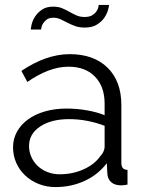

<svg xmlns="http://www.w3.org/2000/svg" viewBox="-20 -750 585 780"><path d="M206 10Q169 10 137.5 -2.5Q106 -15 82.5 -37Q59 -59 46 -88.5Q33 -118 33 -152Q33 -186 49 -215Q65 -244 94 -265Q123 -286 163 -297.5Q203 -309 251 -309Q291 -309 332 -302Q373 -295 405 -282V-329Q405 -398 366 -438.5Q327 -479 258 -479Q218 -479 176 -463Q134 -447 91 -417L67 -462Q168 -530 263 -530Q361 -530 417 -475Q473 -420 473 -323V-88Q473 -60 498 -60V0Q481 3 472 3Q446 3 431.5 -10Q417 -23 416 -46L414 -87Q378 -40 323.5 -15Q269 10 206 10ZM222 -42Q275 -42 319.5 -62Q364 -82 387 -115Q396 -124 400.5 -134.5Q405 -145 405 -154V-239Q371 -252 334.5 -259Q298 -266 260 -266Q188 -266 143 -236Q98 -206 98 -157Q98 -133 107.5 -112Q117 -91 133.5 -75.5Q150 -60 173 -51Q196 -42 222 -42ZM325 -638Q302 -638 285.5 -644Q269 -650 254.5 -657.5Q240 -665 226.5 -671.5Q213 -678 197 -678Q180 -678 170.5 -671Q161 -664 155.5 -655.5Q150 -647 148.5 -639.5Q147 -632 147 -630H105Q105 -635 108.5 -650.5Q112 -666 122 -682Q132 -698 150 -710.5Q168 -723 196 -723Q217 -723 232.5 -716.5Q248 -710 262 -702Q276 -694 290.5 -687.5Q305 -681 324 -681Q343 -681 354.5 -688Q366 -695 372 -704Q378 -713 379.5 -720.5Q381 -728 381 -730H423Q423 -725 419 -710Q415 -695 404.5 -679Q394 -663 374.5 -650.5Q355 -638 325 -638Z"/></svg>

Font: Boldmen
Style: Regular
Weight: 400
Designer: Matt McInerney, Pablo Impallari, Rodrigo Fuenzalida
Foundry: LIVING CONCEPT
Version: Version 1.000